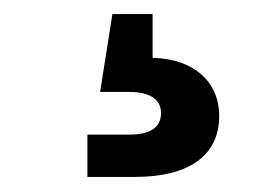

<svg xmlns="http://www.w3.org/2000/svg" viewBox="-20 -41 365 266"><path d="M101.1 204.1H167.5C239.7 204.1 283.7 175.8 283.7 119.6C283.7 73.2 249.5 40.5 191.4 39.1V-21.5H135.7L118.7 86.4H158.7C188 86.4 203.1 96.7 203.1 115.7C203.1 135.7 188 145.5 158.7 145.5H101.1Z"/></svg>

Font: Raveo Display Display SemiBold
Style: Regular
Weight: 600
Designer: Jakub Foglar, Rasmus Andersson (Inter)
Foundry: Jakubfoglar.com
Version: Version 1.100;Glyphs 3.2.3 (3260)